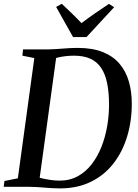

<svg xmlns="http://www.w3.org/2000/svg" viewBox="-30 -1010 746 1038"><path d="M94.5 -743H233Q272.5 -744 312.2 -747.5Q352 -751 390 -751Q469.5 -751 525.2 -728.8Q581 -706.5 615.8 -665.8Q650.5 -625 666.5 -570Q682.5 -515 682.5 -449.5Q682.5 -354 657 -270.8Q631.5 -187.5 582.2 -124.8Q533 -62 460.5 -26.8Q388 8.5 294 8.5Q271.5 8.5 250.5 7.2Q229.5 6 209 4.2Q188.5 2.5 168 1.2Q147.5 0 126 0H-10L-6 -31.5L66.5 -46L155.5 -696L91 -709ZM180.5 -19.5 161 -55Q177 -50.5 198.5 -45.5Q220 -40.5 244.2 -37Q268.5 -33.5 292.5 -33.5Q348 -33.5 391.5 -57.8Q435 -82 466.5 -123.2Q498 -164.5 518.8 -217.2Q539.5 -270 549.5 -328.2Q559.5 -386.5 559.5 -443Q559.5 -511 549 -561.2Q538.5 -611.5 516 -644.2Q493.5 -677 457.5 -693Q421.5 -709 369.5 -709Q347 -709 325.8 -706.5Q304.5 -704 287.5 -700.2Q270.5 -696.5 259.5 -693L277 -722.5ZM365 -809.5 273.5 -972.5 304 -989.5Q331 -964 358 -938Q385 -912 410.5 -885Q445 -911.5 482.5 -937.2Q520 -963 559 -989L587 -971L437.5 -809.5Z"/></svg>

Font: Merriweather 72pt Medium
Style: Italic
Weight: 500
Italic angle: -7.8°
Version: Version 2.101